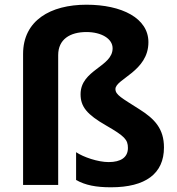

<svg xmlns="http://www.w3.org/2000/svg" viewBox="-20 -785 751 815"><path d="M610 -606C610 -708 497 -765 347 -765C194 -765 78 -698 78 -556V0H227V-551C227 -618 277 -649 347 -649C410 -649 458 -621 458 -580C458 -501 322 -489 322 -385C322 -332 349 -299 431 -252C509 -207 523 -192 523 -157C523 -117 493 -97 441 -97C396 -97 334 -118 303 -139V-21C342 1 387 10 451 10C598 10 676 -48 676 -159C676 -238 637 -280 572 -321C497 -369 470 -382 470 -407C470 -450 610 -482 610 -606Z"/></svg>

Font: Noto Sans Bassa Vah
Style: Bold
Weight: 700
Designer: Monotype Design Team
Foundry: Monotype Imaging Inc.
Version: Version 2.002